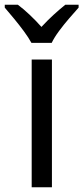

<svg xmlns="http://www.w3.org/2000/svg" viewBox="-55 -786 350 806"><path d="M163 0H78V-536H163ZM77 -606Q65 -628 45.5 -654.5Q26 -681 4.5 -707Q-17 -733 -35 -754V-766H20Q43 -749 69 -724.5Q95 -700 119 -673Q145 -701 169 -723Q193 -745 219 -766H275V-754Q258 -735 235.5 -709Q213 -683 193 -656Q173 -629 162 -606Z"/></svg>

Font: Noto Sans SemiCondensed
Style: Regular
Weight: 400
Width: 4
Designer: Monotype Design Team
Foundry: Monotype Imaging Inc.
Version: Version 2.013; ttfautohint (v1.8.4.7-5d5b)